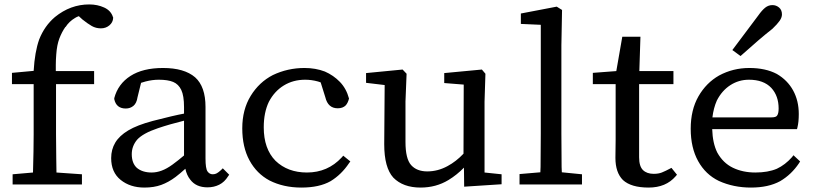

<svg xmlns="http://www.w3.org/2000/svg" viewBox="-20 -833 3674 867"><path d="M350 0H37V-46L129 -54Q132 -157 132 -227V-453H34V-494V-504L132 -513Q137 -599 157 -655Q181 -716 228 -756Q298 -813 383 -813Q420 -813 450.5 -799Q481 -785 490 -756L491 -754V-752Q490 -732 474 -718.5Q458 -705 435.5 -705Q413 -705 394.5 -715.5Q376 -726 351 -746L336 -760Q327 -757 319 -752Q292 -736 276 -711H275Q259 -688 248 -659Q237 -630 234 -587Q232 -561 232 -540Q232 -519 232 -512H405V-453H233V-227Q233 -174 234 -119Q234 -87 235 -54L350 -46Z M599 -202Q575 -173 575 -137Q575 -96 598 -75Q623 -54 665 -54Q687 -54 710 -62.5Q733 -71 758.5 -89.5Q784 -108 811 -131V-288Q746 -272 693 -254Q625 -231 599 -202ZM632 14Q568 14 525 -20.5Q482 -55 482 -119Q482 -158 500.5 -189Q519 -220 559 -244Q599 -268 670 -287Q716 -299 752.5 -307.5Q789 -316 811 -320V-349Q811 -401 798.5 -427Q786 -453 762 -463Q738 -473 697 -473Q668 -473 637 -465Q627 -462 617 -459L601 -394Q597 -367 582.5 -355Q568 -343 548 -343Q505 -343 496 -385V-387V-390Q513 -454 569 -490Q625 -526 716 -526Q812 -526 861 -484Q908 -442 908 -350V-117Q908 -72 917 -59Q926 -46 941 -46Q951 -46 959 -50.5Q967 -55 978 -65L986 -73L1015 -44L1010 -37Q994 -11 970 1Q946 13 917 13Q865 13 839 -22Q823 -42 817 -71Q794 -50 773 -34Q741 -10 708 2Q675 14 632 14Z M1562 -104 1556 -96Q1522 -45 1473 -15Q1422 14 1341 14Q1260 14 1197 -18Q1139 -49 1106.5 -109Q1074 -169 1074 -253.5Q1074 -338 1112 -400Q1150 -462 1212 -494Q1279 -526 1355 -526Q1405 -526 1447 -510Q1486 -493 1515 -463Q1544 -433 1556 -388Q1551 -368 1541 -357Q1528 -344 1505 -344Q1461 -344 1449 -394L1428 -461Q1424 -463 1416 -465Q1387 -473 1358 -473Q1304 -473 1261.5 -447Q1219 -421 1194 -373Q1171 -325 1171 -258Q1171 -161 1224 -107Q1279 -54 1366 -54Q1460 -54 1523 -122L1530 -130Z M1756 -31Q1715 -76 1715 -182Q1715 -184 1717 -449L1633 -459V-468V-503L1798 -519L1816 -500L1811 -375V-192Q1811 -116 1836.5 -87.5Q1862 -59 1909.5 -59Q1957 -59 2001 -83Q2040 -104 2073 -139L2074 -451L1986 -458V-503L2156 -519L2172 -500L2168 -374V-54L2245 -46V-1L2076 10L2075 -76Q2043 -43 2005 -20Q1949 14 1879 14Q1800 14 1756 -31Z M2420 -55Q2420 -67 2421 -79L2422 -231V-721L2332 -725V-736V-763V-772L2494 -803L2518 -788L2515 -628V-230Q2515 -196 2515.5 -156Q2516 -116 2516 -79Q2517 -66 2517 -55L2608 -46V0H2326V-37V-47Z M2793 -20Q2759 -54 2759 -120L2760 -202V-453H2657V-494V-504L2763 -512L2790 -667H2872L2867 -512H3021V-453H2866V-123Q2866 -82 2883.5 -65Q2901 -48 2932 -48Q2953 -48 2968.5 -54Q2984 -60 3012 -75L3037 -44L3031 -37Q2987 14 2909 14Q2830 14 2793 -20Z M3287 -607Q3385 -738 3404 -763Q3421 -787 3435.5 -798.5Q3450 -810 3468 -810Q3485 -810 3498 -799Q3511 -788 3511 -768Q3511 -754 3500.5 -739Q3490 -724 3468 -703Q3413 -660 3324 -580ZM3197 -303H3464Q3484 -303 3489 -311Q3496 -320 3496 -343Q3496 -400 3463 -436Q3428 -473 3362 -473Q3316 -473 3278 -448.5Q3240 -424 3217 -379Q3202 -345 3197 -303ZM3593 -104 3588 -96Q3554 -45 3503 -15Q3450 14 3371 14Q3292 14 3226 -16Q3166 -45 3132.5 -105.5Q3099 -166 3099 -251.5Q3099 -337 3134 -398Q3169 -459 3227 -492Q3290 -526 3363.5 -526Q3437 -526 3488 -499Q3536 -471 3561.5 -424.5Q3587 -378 3587 -318Q3587 -282 3581 -258L3579 -250H3196Q3198 -186 3219 -144Q3245 -97 3289.5 -75.5Q3334 -54 3391 -54Q3448 -54 3488 -71Q3526 -89 3556 -123L3563 -132Z"/></svg>

Font: Early Summer Mincho Screen
Style: Regular
Weight: 400
Designer: GuiWonder
Version: Version 1.002